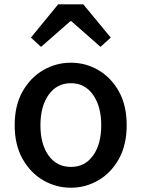

<svg xmlns="http://www.w3.org/2000/svg" viewBox="-20 -854 655 888"><path d="M308.1 14.2Q239.3 14.2 180.2 -20Q121.1 -54.2 84.5 -118.9Q47.9 -183.6 47.9 -274.9Q47.9 -366.7 84.5 -431.2Q121.1 -495.6 180.2 -529.8Q239.3 -564 308.1 -564Q376 -564 434.8 -529.8Q493.7 -495.6 529.8 -431.2Q565.9 -366.7 565.9 -274.9Q565.9 -183.6 529.8 -118.9Q493.7 -54.2 434.8 -20Q376 14.2 308.1 14.2ZM308.1 -82Q372.6 -82 410.4 -134.5Q448.2 -187 448.2 -274.9Q448.2 -361.8 410.4 -415.5Q372.6 -469.2 308.1 -469.2Q242.7 -469.2 204.8 -415.5Q167 -361.8 167 -274.9Q167 -187 204.8 -134.5Q242.7 -82 308.1 -82ZM123 -680.2 249 -834H365.2L492.2 -680.2L444.8 -637.2L310.1 -755.9H305.2L169.9 -637.2Z"/></svg>

Font: Source Han Sans CN Medium
Style: Regular
Weight: 500
Designer: Ryoko NISHIZUKA  (kana, bopomofo & ideographs); Paul D. Hunt (Latin, Greek & Cyrillic); Sandoll Communications , Soo-you
Foundry: Adobe
Version: Version 2.004;hotconv 1.0.118;makeotfexe 2.5.65603